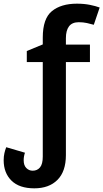

<svg xmlns="http://www.w3.org/2000/svg" viewBox="-21 -785 563 1046"><path d="M166 241Q84 241 41.5 199Q-1 157 -1 88Q-1 67 3 49.5Q7 32 13 17L115 47Q108 67 108 88Q108 116 122.5 130.5Q137 145 157 145Q182 145 197 127Q212 109 212 68V-447H125V-507L212 -543V-580Q212 -684 262 -724.5Q312 -765 398 -765Q437 -765 469 -758.5Q501 -752 522 -744L490 -650Q473 -655 452.5 -659.5Q432 -664 408 -664Q372 -664 355 -641.5Q338 -619 338 -577V-542H469V-447H338V60Q338 149 292 195Q246 241 166 241Z"/></svg>

Font: Noto Sans SemiBold
Style: Regular
Weight: 600
Designer: Monotype Design Team
Foundry: Monotype Imaging Inc.
Version: Version 2.007